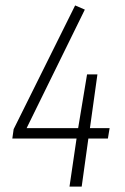

<svg xmlns="http://www.w3.org/2000/svg" viewBox="-20 -695 464 715"><path d="M388.2 -217.8 381.8 -179.2H309.1L284.2 0H238.8L265.1 -179.2H25.9L30.8 -213.9L259.8 -674.8L295.9 -659.2L79.1 -217.8H271L304.2 -418H342.8L314.9 -217.8Z"/></svg>

Font: Fira Sans Compressed ExtraLight
Style: Italic
Weight: 250
Width: 3
Italic angle: -8°
Designer: Carrois Corporate & Edenspiekermann AG
Foundry: Carrois Corporate GbR & Edenspiekermann AG
Version: Version 4.203;PS 004.203;hotconv 1.0.88;makeotf.lib2.5.64775